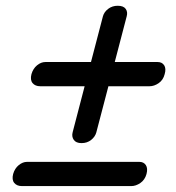

<svg xmlns="http://www.w3.org/2000/svg" viewBox="-20 -672 596 650"><path d="M256 -187.5Q237.5 -187.5 229.8 -198.5Q222 -209.5 226 -224.5L266.5 -380H116.5Q99 -380 90.2 -390.8Q81.5 -401.5 86.5 -421Q92 -440 105.5 -451Q119 -462 133.5 -462H288L328.5 -617Q332.5 -631.5 346.2 -642Q360 -652.5 378.5 -652.5Q398 -652.5 405.5 -642Q413 -631.5 409 -617L368.5 -462H514Q528.5 -462 535.8 -451Q543 -440 537.5 -421Q532.5 -401 517.2 -390.5Q502 -380 486 -380H347L306 -223.5Q302 -209 288.5 -198.2Q275 -187.5 256 -187.5ZM24.5 -83Q30 -102 43.5 -113Q57 -124 71.5 -124H452Q466.5 -124 473.8 -113Q481 -102 476 -83Q470.5 -63 455.2 -52.5Q440 -42 424 -42H54.5Q37 -42 28.2 -52.8Q19.5 -63.5 24.5 -83Z"/></svg>

Font: Fraunces 72pt S100 SemiBold
Style: Italic
Weight: 600
Italic angle: -16°
Version: Version 1.000; ttfautohint (v1.8.3)